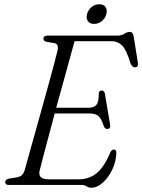

<svg xmlns="http://www.w3.org/2000/svg" viewBox="-20 -867 667 900"><path d="M362 0H21Q4.5 0 4.5 -14Q4.5 -25.5 21 -29.5L59.5 -36Q73.5 -38.5 82 -45.8Q90.5 -53 95.5 -69Q101 -89 112.8 -131.2Q124.5 -173.5 140 -228.5Q155.5 -283.5 172.2 -343.5Q189 -403.5 204.5 -460Q220 -516.5 232 -561Q244 -605.5 249.5 -629.5Q256.5 -660 236 -664.5L198.5 -671Q183.5 -674.5 183.5 -685Q183.5 -700 203 -700H529Q550 -700 563.2 -708.8Q576.5 -717.5 588 -717.5Q603 -717.5 606.5 -697L626 -574.5Q630 -552.5 613.5 -551.5Q599 -550.5 591 -572Q572.5 -634 552.2 -654Q532 -674 502 -674H329.5Q321 -642.5 307.2 -592.8Q293.5 -543 277 -483Q260.5 -423 243.5 -362H398Q420 -362 431.8 -375.5Q443.5 -389 443 -429Q444.5 -442.5 456 -442.5Q469.5 -442.5 471.5 -428L496 -284Q499.5 -263 483.5 -262.5Q471.5 -262 466 -277Q455 -312 441 -323.5Q427 -335 401.5 -335H236.5Q220.5 -275.5 206 -221.2Q191.5 -167 181 -126.8Q170.5 -86.5 166 -68Q161 -48 170.8 -37.2Q180.5 -26.5 210.5 -26.5H348.5Q397 -26.5 432.5 -54.8Q468 -83 497 -152.5Q503.5 -166 513.5 -166Q526 -166 525.5 -149Q523.5 -107.5 505.5 -70.5Q487.5 -33.5 461.2 -10.2Q435 13 407.5 13Q395.5 13 386 6.5Q376.5 0 362 0ZM421 -755Q400.5 -755 391.8 -768.2Q383 -781.5 388 -801Q393.5 -821 409.2 -834Q425 -847 445.5 -847Q466 -847 474.8 -834Q483.5 -821 478.5 -801Q473.5 -781.5 457.5 -768.2Q441.5 -755 421 -755Z"/></svg>

Font: Fraunces 72pt S050 Light
Style: Italic
Weight: 300
Italic angle: -16°
Version: Version 1.000; ttfautohint (v1.8.3)